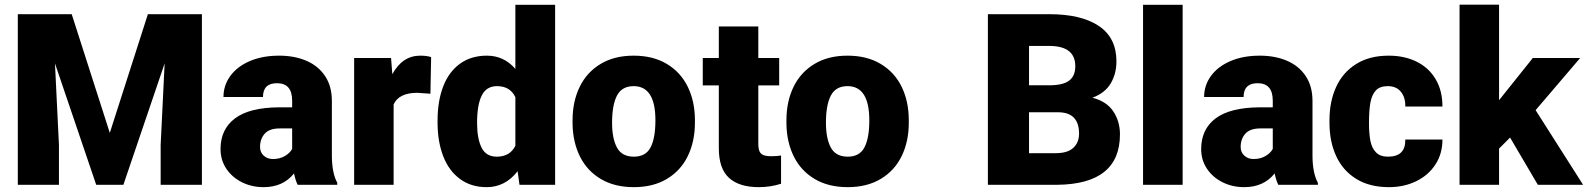

<svg xmlns="http://www.w3.org/2000/svg" viewBox="-20 -770 6616 800"><path d="M437.5 -216.3 596.2 -710.9H821.3V0H649.4V-166L666 -505.9L494.1 0H380.9L209 -505.9L225.6 -166V0H54.2V-710.9H278.8Z M1220.2 0Q1210.9 -18.6 1205.1 -47.4Q1159.7 9.8 1078.1 9.8Q1029.3 9.8 988.3 -10.5Q947.3 -30.8 923.1 -66.9Q898.9 -103 898.9 -148.9Q898.9 -231.4 959 -276.6Q1019 -321.8 1141.1 -322.8H1197.3V-350.6Q1197.3 -423.3 1134.3 -423.3Q1075.7 -423.3 1075.7 -365.7H911.1Q911.1 -414.6 939.9 -453.9Q968.8 -493.2 1021.2 -515.6Q1073.7 -538.1 1143.1 -538.1Q1207 -538.1 1256.6 -516.8Q1306.2 -495.6 1334.5 -453.1Q1362.8 -410.6 1362.8 -349.6V-119.6Q1363.3 -48.8 1385.3 -8.3V0ZM1197.3 -149.4V-234.9H1145.5Q1102.5 -234.9 1083 -212.9Q1063.5 -190.9 1063.5 -157.7Q1063.5 -135.7 1078.6 -121.6Q1093.8 -107.4 1117.2 -107.4Q1145.5 -107.4 1166.5 -119.6Q1187.5 -131.8 1197.3 -149.4Z M1719.2 -383.3Q1642.1 -383.3 1620.1 -335V0H1455.6V-528.3H1609.4L1614.7 -460.9Q1656.7 -538.1 1731 -538.1Q1757.8 -538.1 1776.4 -532.2L1773.4 -379.4Z M2144.5 0 2136.7 -56.6Q2085 9.8 2007.8 9.8Q1942.9 9.8 1896.7 -24.2Q1850.6 -58.1 1827.1 -118.2Q1803.7 -178.2 1803.2 -255.9V-268.1Q1803.2 -349.1 1826.7 -409.9Q1850.1 -470.7 1896.5 -504.4Q1942.9 -538.1 2008.8 -538.1Q2079.6 -538.1 2127.4 -482.9V-750H2293V0ZM2049.8 -117.2Q2105 -117.2 2127.4 -162.6V-365.2Q2105.5 -411.1 2050.8 -411.1Q2006.8 -411.1 1987.3 -372.1Q1967.8 -333 1967.8 -257.8Q1967.8 -192.4 1986.6 -154.8Q2005.4 -117.2 2049.8 -117.2Z M2365.7 -269Q2365.7 -347.2 2395.3 -408Q2424.8 -468.8 2482.2 -503.4Q2539.6 -538.1 2620.1 -538.1Q2701.2 -538.1 2758.8 -503.4Q2816.4 -468.8 2845.9 -408Q2875.5 -347.2 2875.5 -269V-258.8Q2875.5 -180.7 2845.9 -119.9Q2816.4 -59.1 2759 -24.7Q2701.7 9.8 2621.1 9.8Q2541 9.8 2483.9 -23.9Q2426.8 -57.6 2397 -116.9Q2367.2 -176.3 2365.7 -252.4ZM2621.1 -117.2Q2670.4 -117.2 2690.7 -155.8Q2710.9 -194.3 2710.9 -269Q2710.9 -411.1 2620.1 -411.1Q2571.3 -411.1 2550.8 -371.8Q2530.3 -332.5 2530.3 -258.8Q2530.3 -192.9 2550.8 -155Q2571.3 -117.2 2621.1 -117.2Z M3234.4 -4.4Q3190.4 9.8 3141.6 9.8Q3059.6 9.8 3017.3 -29.1Q2975.1 -67.9 2975.1 -151.9V-414.1H2908.2V-528.3H2975.1V-659.7H3139.6V-528.3H3226.6V-414.1H3139.6V-172.4Q3139.6 -150.9 3144.5 -139.6Q3149.4 -128.4 3160.9 -123.8Q3172.4 -119.1 3193.4 -119.1Q3217.8 -119.1 3234.4 -122.1Z M3256.8 -269Q3256.8 -347.2 3286.4 -408Q3315.9 -468.8 3373.3 -503.4Q3430.7 -538.1 3511.2 -538.1Q3592.3 -538.1 3649.9 -503.4Q3707.5 -468.8 3737.1 -408Q3766.6 -347.2 3766.6 -269V-258.8Q3766.6 -180.7 3737.1 -119.9Q3707.5 -59.1 3650.1 -24.7Q3592.8 9.8 3512.2 9.8Q3432.1 9.8 3375 -23.9Q3317.9 -57.6 3288.1 -116.9Q3258.3 -176.3 3256.8 -252.4ZM3512.2 -117.2Q3561.5 -117.2 3581.8 -155.8Q3602.1 -194.3 3602.1 -269Q3602.1 -411.1 3511.2 -411.1Q3462.4 -411.1 3441.9 -371.8Q3421.4 -332.5 3421.4 -258.8Q3421.4 -192.9 3441.9 -155Q3462.4 -117.2 3512.2 -117.2Z M4384.3 0H4096.2V-710.9H4351.6Q4485.8 -710.9 4558.8 -661.6Q4631.8 -612.3 4631.8 -514.6Q4631.8 -462.4 4607.9 -422.4Q4584 -382.3 4531.7 -362.8Q4590.8 -347.7 4618.7 -305.9Q4646.5 -264.2 4646.5 -210.4Q4646.5 -2.4 4384.3 0ZM4267.6 -578.6V-414.6H4350.6Q4409.2 -414.6 4434.8 -434.1Q4460.4 -453.6 4460.4 -494.1Q4460.4 -576.7 4356.4 -578.6ZM4392.1 -302.2H4267.6V-131.8H4379.4Q4428.7 -131.8 4452.4 -154.3Q4476.1 -176.8 4476.1 -212.9Q4476.1 -300.3 4392.1 -302.2Z M4907.7 -750V0H4742.7V-750Z M5306.2 0Q5296.9 -18.6 5291 -47.4Q5245.6 9.8 5164.1 9.8Q5115.2 9.8 5074.2 -10.5Q5033.2 -30.8 5009 -66.9Q4984.9 -103 4984.9 -148.9Q4984.9 -231.4 5044.9 -276.6Q5105 -321.8 5227.1 -322.8H5283.2V-350.6Q5283.2 -423.3 5220.2 -423.3Q5161.6 -423.3 5161.6 -365.7H4997.1Q4997.1 -414.6 5025.9 -453.9Q5054.7 -493.2 5107.2 -515.6Q5159.7 -538.1 5229 -538.1Q5293 -538.1 5342.5 -516.8Q5392.1 -495.6 5420.4 -453.1Q5448.7 -410.6 5448.7 -349.6V-119.6Q5449.2 -48.8 5471.2 -8.3V0ZM5283.2 -149.4V-234.9H5231.4Q5188.5 -234.9 5168.9 -212.9Q5149.4 -190.9 5149.4 -157.7Q5149.4 -135.7 5164.6 -121.6Q5179.7 -107.4 5203.1 -107.4Q5231.4 -107.4 5252.4 -119.6Q5273.4 -131.8 5283.2 -149.4Z M5835.4 -188.5H5990.2Q5990.2 -129.9 5961.2 -85Q5932.1 -40 5881.1 -15.1Q5830.1 9.8 5767.1 9.8Q5686.5 9.8 5630.9 -24.7Q5575.2 -59.1 5547.4 -119.6Q5519.5 -180.2 5519.5 -258.3V-269.5Q5519.5 -347.2 5547.4 -408Q5575.2 -468.8 5630.9 -503.4Q5686.5 -538.1 5766.1 -538.1Q5832 -538.1 5882.8 -512.9Q5933.6 -487.8 5961.9 -439.9Q5990.2 -392.1 5990.2 -326.2H5835.4Q5836.4 -363.3 5817.4 -387.2Q5798.3 -411.1 5762.2 -411.1Q5730 -411.1 5713.1 -393.6Q5696.3 -376 5690.2 -343.3Q5684.1 -310.5 5684.1 -258.3Q5684.1 -213.9 5689.9 -183.6Q5695.8 -153.3 5713.1 -135.3Q5730.5 -117.2 5763.2 -117.2Q5836.9 -117.2 5835.4 -188.5Z M6387.7 0 6272 -196.8 6226.1 -150.9V0H6061.5V-750.5H6226.1V-352.5L6366.7 -528.3H6564L6378.4 -311L6576.2 0Z"/></svg>

Font: Mardoto Black
Style: Regular
Weight: 900
Designer: Christian Robertson, Vahan Hovhannisyan
Foundry: Google
Version: Version 1.000